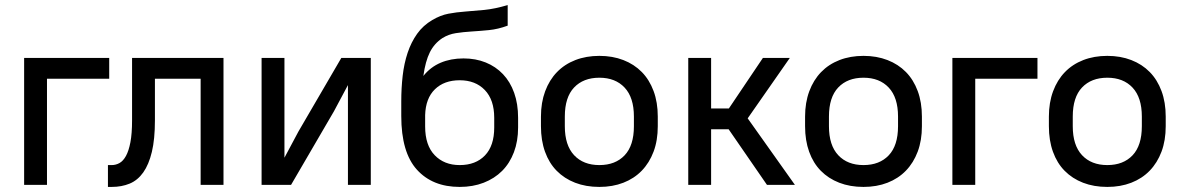

<svg xmlns="http://www.w3.org/2000/svg" viewBox="-20 -728 4655 756"><path d="M75 -500H410V-418H165V0H75Z M405 -78H420Q436 -78 450.5 -86Q465 -94 476 -114Q487 -134 493.5 -168Q500 -202 500 -254V-500H860V0H770V-418H590V-254Q590 -180 578 -130Q566 -80 544 -49Q522 -18 490.5 -5Q459 8 420 8H405Z M1350 -393 1295 -290 1126 0H1010V-500H1100V-107L1155 -210L1324 -500H1440V0H1350Z M1790 8Q1683 8 1621.5 -60Q1560 -128 1560 -271V-329Q1560 -381 1565.5 -429.5Q1571 -478 1585 -520Q1599 -562 1622.5 -595Q1646 -628 1682 -649Q1714 -668 1745.5 -674Q1777 -680 1812 -682.5Q1847 -685 1887.5 -689Q1928 -693 1979 -708V-627Q1941 -613 1905.5 -609.5Q1870 -606 1837 -604Q1804 -602 1775 -597.5Q1746 -593 1722 -578Q1690 -557 1672.5 -522Q1655 -487 1647 -429Q1675 -464 1715 -481Q1755 -498 1805 -498Q1853 -498 1892.5 -482Q1932 -466 1960.5 -436Q1989 -406 2004.5 -362.5Q2020 -319 2020 -264V-226Q2020 -172 2003.5 -128.5Q1987 -85 1957 -55Q1927 -25 1884.5 -8.5Q1842 8 1790 8ZM1790 -412Q1729 -412 1692.5 -376.5Q1656 -341 1654 -275V-230Q1654 -156 1691.5 -117Q1729 -78 1790 -78Q1853 -78 1889.5 -116Q1926 -154 1926 -226V-264Q1926 -335 1889 -373.5Q1852 -412 1790 -412Z M2340 8Q2287 8 2244.5 -8.5Q2202 -25 2172 -55.5Q2142 -86 2126 -130.5Q2110 -175 2110 -231V-269Q2110 -324 2126.5 -368.5Q2143 -413 2173 -444Q2203 -475 2245.5 -491.5Q2288 -508 2340 -508Q2392 -508 2434.5 -491.5Q2477 -475 2507 -444.5Q2537 -414 2553.5 -369.5Q2570 -325 2570 -269V-231Q2570 -175 2553.5 -131Q2537 -87 2507 -56Q2477 -25 2434.5 -8.5Q2392 8 2340 8ZM2340 -78Q2403 -78 2439.5 -116.5Q2476 -155 2476 -231V-269Q2476 -344 2439.5 -383Q2403 -422 2340 -422Q2277 -422 2240.5 -383.5Q2204 -345 2204 -269V-231Q2204 -156 2240.5 -117Q2277 -78 2340 -78Z M2849 -219H2780V0H2690V-500H2780V-301H2850L2984 -500H3090L2924 -262L3110 0H3000Z M3380 8Q3327 8 3284.5 -8.5Q3242 -25 3212 -55.5Q3182 -86 3166 -130.5Q3150 -175 3150 -231V-269Q3150 -324 3166.5 -368.5Q3183 -413 3213 -444Q3243 -475 3285.5 -491.5Q3328 -508 3380 -508Q3432 -508 3474.5 -491.5Q3517 -475 3547 -444.5Q3577 -414 3593.5 -369.5Q3610 -325 3610 -269V-231Q3610 -175 3593.5 -131Q3577 -87 3547 -56Q3517 -25 3474.5 -8.5Q3432 8 3380 8ZM3380 -78Q3443 -78 3479.5 -116.5Q3516 -155 3516 -231V-269Q3516 -344 3479.5 -383Q3443 -422 3380 -422Q3317 -422 3280.5 -383.5Q3244 -345 3244 -269V-231Q3244 -156 3280.5 -117Q3317 -78 3380 -78Z M3730 -500H4065V-418H3820V0H3730Z M4340 8Q4287 8 4244.5 -8.5Q4202 -25 4172 -55.5Q4142 -86 4126 -130.5Q4110 -175 4110 -231V-269Q4110 -324 4126.5 -368.5Q4143 -413 4173 -444Q4203 -475 4245.5 -491.5Q4288 -508 4340 -508Q4392 -508 4434.5 -491.5Q4477 -475 4507 -444.5Q4537 -414 4553.5 -369.5Q4570 -325 4570 -269V-231Q4570 -175 4553.5 -131Q4537 -87 4507 -56Q4477 -25 4434.5 -8.5Q4392 8 4340 8ZM4340 -78Q4403 -78 4439.5 -116.5Q4476 -155 4476 -231V-269Q4476 -344 4439.5 -383Q4403 -422 4340 -422Q4277 -422 4240.5 -383.5Q4204 -345 4204 -269V-231Q4204 -156 4240.5 -117Q4277 -78 4340 -78Z"/></svg>

Font: PT Root UI Web Medium
Style: Regular
Weight: 500
Designer: Vitaly Kuzmin
Foundry: ParaType Ltd.
Version: Version 1.001W